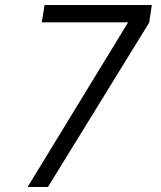

<svg xmlns="http://www.w3.org/2000/svg" viewBox="-20 -745 640 765"><path d="M490.5 -656H146.5L157.5 -725H585L574.5 -655L171 0H90Z"/></svg>

Font: JuliaMono Light
Style: Italic
Weight: 300
Italic angle: -9°
Monospace: yes
Designer: cormullion
Foundry: corm
Version: Version 0.054; ttfautohint (v1.8.4)